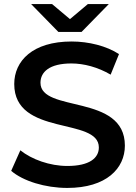

<svg xmlns="http://www.w3.org/2000/svg" viewBox="-20 -914 669 944"><path d="M381 -757 515 -894H412L324 -820L236 -894H133L267 -757ZM179 -507C179 -560 223 -602 331 -602C392 -602 461 -584 524 -547L565 -648C504 -688 416 -710 332 -710C140 -710 50 -614 50 -501C50 -241 466 -340 466 -189C466 -137 420 -98 311 -98C225 -98 136 -130 80 -175L35 -74C93 -24 202 10 311 10C503 10 594 -86 594 -198C594 -455 179 -358 179 -507Z"/></svg>

Font: Montserrat Lite SemiBold
Style: Regular
Weight: 600
Designer: Julieta Ulanovsky
Foundry: Julieta Ulanovsky
Version: Version 7.200;PS 007.200;hotconv 1.0.88;makeotf.lib2.5.64775